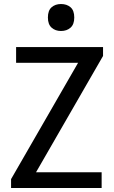

<svg xmlns="http://www.w3.org/2000/svg" viewBox="-20 -934 567 954"><path d="M35 0V-44L368 -622H60V-700H492V-656L159 -78H485V0ZM283 -780Q255 -780 236.5 -796.5Q218 -813 218 -847Q218 -882 236.5 -898Q255 -914 283 -914Q312 -914 330.5 -898Q349 -882 349 -847Q349 -813 330.5 -796.5Q312 -780 283 -780Z"/></svg>

Font: Orienta
Style: Regular
Weight: 400
Designer: Eduardo Rodriguez Tunni
Foundry: Eduardo Rodriguez Tunni
Version: Version 1.002; ttfautohint (v1.8.4.7-5d5b);gftools[0.9.23]